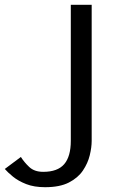

<svg xmlns="http://www.w3.org/2000/svg" viewBox="-215 -520 482 800"><path d="M-27 260Q-73 260 -106 247Q-139 234 -161 216Q-183 198 -195 184L-128 134Q-115 155 -93.5 175.5Q-72 196 -35 196Q25 196 52.5 164Q80 132 80 67V-500H167V67Q167 94 159 127Q151 160 130.5 190.5Q110 221 72 240.5Q34 260 -27 260Z"/></svg>

Font: Panamera Medium
Style: Regular
Weight: 500
Designer: Bastien Sozeau
Foundry: NBR — Bastien Sozeau
Version: Version 3.002; ttfautohint (v1.8.4.7-5d5b);gftools[0.9.33]